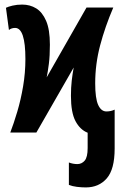

<svg xmlns="http://www.w3.org/2000/svg" viewBox="-20 -579 540 839"><path d="M355 240Q336 240 316 237.5Q296 235 281 229V131Q299 138 318 138Q337 138 350 123Q363 108 363 68V1Q330 -12 310 -49.5Q290 -87 290 -160Q290 -197 293.5 -227Q297 -257 302 -284L139 0H25Q40 -39 55.5 -91Q71 -143 81 -202Q91 -261 91 -321Q91 -457 46 -457Q30 -457 19 -448L6 -545Q16 -550 35 -554.5Q54 -559 77 -559Q111 -559 138 -542.5Q165 -526 181.5 -488Q198 -450 198 -384Q198 -335 193.5 -300Q189 -265 184 -241L358 -546H475Q439 -462 417.5 -380.5Q396 -299 396 -215Q396 -149 409 -120.5Q422 -92 445 -92Q465 -92 481 -100V70Q481 161 446.5 200.5Q412 240 355 240Z"/></svg>

Font: Noto Sans Mono ExtraCondensed
Style: Bold
Weight: 700
Width: 2
Designer: Monotype Design Team
Foundry: Monotype Imaging Inc.
Version: Version 2.014